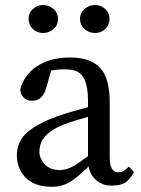

<svg xmlns="http://www.w3.org/2000/svg" viewBox="-20 -716 550 751"><path d="M441.9 -42Q464.8 -42 483.9 -64.9L503.9 -43Q486.8 -10.7 466.8 0Q447.3 10.7 414.1 9.8Q380.9 9.8 356.9 -10.7Q333 -31.2 326.2 -64.9Q281.2 -20 251.5 -2.9Q221.7 14.2 187.5 14.6Q88.4 16.1 56.6 -56.6Q45.9 -80.1 45.9 -106Q45.9 -157.2 78.1 -190.4Q128.9 -242.2 264.6 -280.3Q293.9 -288.6 324.2 -296.9V-324.2Q324.2 -423.3 273.4 -439.5Q255.9 -444.8 230 -444.8Q204.1 -444.8 180.2 -439.9L160.2 -370.1Q146 -322.3 106 -321.8Q85 -321.8 73.2 -333.5Q61.5 -345.2 59.1 -365.2Q73.2 -422.9 125 -457Q176.8 -491.2 254.9 -491.2Q333 -491.2 371.1 -451.2Q409.2 -411.1 409.2 -314.9V-101.1Q409.2 -42 441.9 -42ZM324.2 -258.8Q221.2 -231.4 182.6 -205.1Q144.5 -178.7 137.2 -147Q130.4 -116.2 138.2 -99.6Q146 -83 153.8 -74.2Q176.8 -50.8 212.9 -50.8Q249 -50.8 288.1 -79.6Q303.2 -90.3 324.2 -105ZM189.5 -602.5Q171.9 -586.9 148.4 -586.9Q125 -586.9 108.4 -602.5Q91.8 -618.2 91.8 -641.6Q91.8 -665 108.4 -680.7Q125 -696.3 148.4 -696.3Q171.9 -696.3 189.5 -680.7Q207 -665 207 -641.6Q207 -618.2 189.5 -602.5ZM391.6 -602.5Q375 -586.9 351.6 -586.9Q328.1 -586.9 310.5 -602.5Q293 -618.2 293 -641.6Q293 -665 310.5 -680.7Q328.1 -696.3 351.6 -696.3Q375 -696.3 391.6 -680.7Q408.2 -665 408.2 -641.6Q408.2 -618.2 391.6 -602.5Z"/></svg>

Font: SourceSerifPro-Regular
Style: Regular
Weight: 400
Designer: Frank Grießhammer
Foundry: Adobe Systems Incorporated
Version: Version 1.014;PS Version 1.0;hotconv 1.0.73;makeotf.lib2.5.5